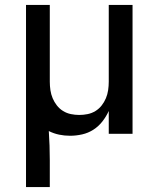

<svg xmlns="http://www.w3.org/2000/svg" viewBox="-20 -540 640 775"><path d="M85 215V-520H181V-210Q181 -193 183.5 -176Q186 -159 192.5 -143.5Q199 -128 209.5 -114.5Q220 -101 234.5 -92Q249 -83 266 -79.5Q283 -76 300 -76Q317 -76 334 -79.5Q351 -83 365.5 -92Q380 -101 390.5 -114.5Q401 -128 407.5 -143.5Q414 -159 416.5 -176Q419 -193 419 -210V-520H515V0H419V-92Q409 -70 393.5 -50Q378 -30 357 -16.5Q336 -3 311.5 2.5Q287 8 263 8Q240 8 218.5 3.5Q197 -1 177 -11Q179 18 180 48Q181 78 181 107V215Z"/></svg>

Font: Iosevka Aile Medium
Style: Regular
Weight: 500
Designer: Belleve Invis
Foundry: Belleve Invis
Version: Version 27.3.5; ttfautohint (v1.8.4)